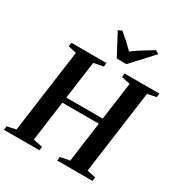

<svg xmlns="http://www.w3.org/2000/svg" viewBox="-233 -1149 1237 1308"><g transform="rotate(30 385.0 -494.5)"><path d="M-12 0 -8.5 -29 61 -44.5 150.5 -699 86 -713.5 89.5 -743H365.5L362 -713.5L287 -699L246 -402.5H532.5L573 -699L505 -713.5L508.5 -743H781.5L778.5 -713.5L709.5 -699L620.5 -44.5L688 -29.5L684.5 0H406.5L410 -29.5L484 -44.5L527 -359H240.5L197.5 -44.5L270.5 -29L267.5 0ZM411 -804.5 320 -975 348.5 -989Q377.5 -965 405.5 -939.5Q433.5 -914 459.5 -888Q494.5 -914.5 534.2 -939.2Q574 -964 614.5 -988L641 -972L487 -804.5Z"/></g></svg>

Font: Merriweather 96pt SemiBold
Style: Italic
Weight: 600
Italic angle: -7.8°
Version: Version 2.101